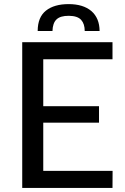

<svg xmlns="http://www.w3.org/2000/svg" viewBox="-20 -925 617 945"><path d="M533.7 -717.3V-633.3H192.9V-402.3H467.3V-321.3H192.9V-84H534.2L533.7 0H89.4V-717.3ZM429.7 -870.6Q469.7 -835.9 470.2 -772.5H397Q397 -807.6 379.4 -827.1Q361.8 -846.7 319.3 -847.2Q276.9 -847.7 257.8 -829.1Q239.3 -811 238.3 -772.5H165.5Q165.5 -840.3 206.1 -872.6Q246.6 -904.8 317.9 -904.8Q389.2 -904.8 429.7 -870.6Z"/></svg>

Font: Lato-Medium
Style: Regular
Weight: 500
Designer: Lukasz Dziedzic
Foundry: tyPoland Lukasz Dziedzic
Version: Version 2.006; 2014-01-15